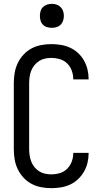

<svg xmlns="http://www.w3.org/2000/svg" viewBox="-20 -973 540 1001"><path d="M247 8Q272 8 297 4Q322 0 345 -10.5Q368 -21 386.5 -38.5Q405 -56 417.5 -77.5Q430 -99 436 -123.5Q442 -148 442 -173Q442 -174 442 -174.5Q442 -175 442 -176H362Q362 -176 362 -175.5Q362 -175 362 -174Q362 -152 354 -130.5Q346 -109 330 -93Q314 -77 292 -70.5Q270 -64 247 -64Q231 -64 214.5 -67.5Q198 -71 184 -80Q170 -89 159.5 -102Q149 -115 143 -130.5Q137 -146 134.5 -162.5Q132 -179 132 -195V-540Q132 -557 134.5 -573.5Q137 -590 143 -605Q149 -620 159.5 -633Q170 -646 184 -655Q198 -664 214.5 -667.5Q231 -671 247 -671Q270 -671 292 -664.5Q314 -658 330 -642.5Q346 -627 354 -605Q362 -583 362 -561Q362 -560 362 -559.5Q362 -559 362 -559H442Q442 -560 442 -560.5Q442 -561 442 -562Q442 -587 436 -611.5Q430 -636 417.5 -658Q405 -680 386.5 -697Q368 -714 345 -724.5Q322 -735 297 -739Q272 -743 247 -743Q221 -743 194.5 -738Q168 -733 144.5 -720.5Q121 -708 102.5 -688Q84 -668 72.5 -644Q61 -620 56.5 -593.5Q52 -567 52 -540V-195Q52 -168 56.5 -141.5Q61 -115 72.5 -91Q84 -67 102.5 -47Q121 -27 144.5 -14.5Q168 -2 194.5 3Q221 8 247 8ZM250 -828Q263 -828 275 -831.5Q287 -835 296 -844Q305 -853 309 -865.5Q313 -878 313 -890Q313 -903 309 -915Q305 -927 296 -936Q287 -945 275 -949Q263 -953 250 -953Q238 -953 225.5 -949Q213 -945 204 -936Q195 -927 191.5 -915Q188 -903 188 -890Q188 -878 191.5 -865.5Q195 -853 204 -844Q213 -835 225.5 -831.5Q238 -828 250 -828Z"/></svg>

Font: Iosevka SS09
Style: Regular
Weight: 400
Monospace: yes
Designer: Belleve Invis
Foundry: Belleve Invis
Version: Version 5.2.1; ttfautohint (v1.8.3)